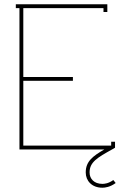

<svg xmlns="http://www.w3.org/2000/svg" viewBox="-20 -699 593 898"><path d="M464 -661V-643H482V-679H54V-661H71V0H468C414 31 381 56 381 107V108C381 146 409 179 459 179C471 179 495 176 521 157L510 143C488 159 469 161 459 161C420 161 399 137 399 108V107C399 59 436 38 504 0L518 -8V-36H500V-18H89V-321H321V-339H89V-661Z"/></svg>

Font: Rawengulk
Style: Light
Weight: 300
Version: Version 0.9